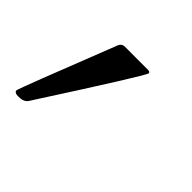

<svg xmlns="http://www.w3.org/2000/svg" viewBox="-124 -68 383 383"><g transform="rotate(45 67.5 123.5)"><path d="M-41 233.9Q-52.7 233.9 -52.7 227.5Q-52.7 223.1 26.9 21Q30.3 13.2 38.6 13.2H103.5Q109.9 13.2 109.9 17.1Q109.9 23.4 -20.5 225.6Q-26.4 233.9 -41 233.9Z"/></g></svg>

Font: Munson
Style: Italic
Weight: 400
Italic angle: -12°
Designer: Paul James MIller
Foundry: High-Logic / Made with FontCreator
Version: Version 2.10;May 5, 2019;FontCreator 11.5.0.2430 64-bit